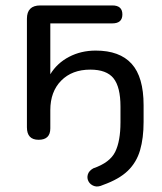

<svg xmlns="http://www.w3.org/2000/svg" viewBox="-20 -507 594 706"><path d="M359 173Q340 182 326 177Q312 172 305.5 160Q299 148 303 134.5Q307 121 323 112Q384 91 403.5 51.5Q423 12 423 -57V-115Q423 -187 397.5 -219Q372 -251 312 -251Q245 -251 205 -210.5Q165 -170 165 -102V-35Q165 7 122 7Q79 7 79 -39V-438Q79 -487 128 -487H393Q430 -487 430 -454Q430 -421 393 -421H165V-234Q190 -275 234 -298Q278 -321 332 -321Q420 -321 464 -272.5Q508 -224 508 -120V-59Q508 1 495 45.5Q482 90 450 121Q418 152 359 173Z"/></svg>

Font: Chiron GoRound TC N
Style: Regular
Weight: 350
Designer: Ryoko NISHIZUKA 西塚涼子 (kana, bopomofo & ideographs); Paul D. Hunt (Latin, Greek & Cyrillic); Sandoll Communications 산돌커뮤니
Foundry: Adobe
Version: Version 1.000;hotconv 1.1.1;makeotfexe 2.6.0